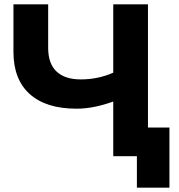

<svg xmlns="http://www.w3.org/2000/svg" viewBox="-20 -720 824 885"><path d="M662 -700V0H502V-252Q411 -219 333 -219Q192 -219 117 -286.5Q42 -354 42 -481V-700H202V-499Q202 -427 240.5 -390.5Q279 -354 352 -354Q432 -354 502 -385V-700ZM761 -132V145H611V0H502V-132Z"/></svg>

Font: APTA Sans Regular
Style: Bold Italic
Weight: 700
Version: Version 7.200